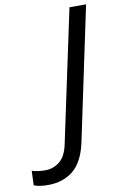

<svg xmlns="http://www.w3.org/2000/svg" viewBox="-254 -768 635 1013"><g transform="rotate(-10 63.0 -262.0)"><path d="M-80 190Q-130 190 -156 178L-153 101Q-138 106 -120 108.5Q-102 111 -82 111Q-38 111 -4 83.5Q30 56 43 -9L193 -714H282L131 1Q109 102 54.5 146Q0 190 -80 190Z"/></g></svg>

Font: BC Sans
Style: Italic
Weight: 400
Italic angle: -12°
Designer: Monotype Design Team
Designer: Province of B.C.
Foundry: Monotype Imaging Inc.
Version: Version 2.000;GOOG;noto-source:20170915:90ef993387c0